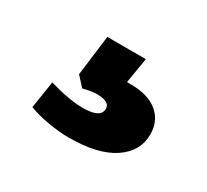

<svg xmlns="http://www.w3.org/2000/svg" viewBox="-62 -108 423 393"><g transform="rotate(30 150.0 89.0)"><path d="M272 109Q272 149 235.5 173.5Q199 198 130 198Q109 198 82 193.5Q55 189 35 181L45 117Q93 131 125 131Q167 131 167 109Q167 92 136 92Q124 92 104 97L84 75L96 -20H187L177 40H186Q227 40 249.5 58.5Q272 77 272 109Z"/></g></svg>

Font: wassup Sans
Style: Black
Weight: 900
Version: Version 2.001